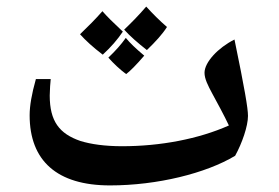

<svg xmlns="http://www.w3.org/2000/svg" viewBox="-20 -698 846 583"><path d="M426 -546C452 -571 473 -594 487 -616C464 -636 444 -656 424 -678C400 -650 377 -627 357 -608C375 -588 398 -568 426 -546ZM292 -532C317 -555 337 -578 353 -602C324 -629 303 -650 291 -664C270 -640 247 -617 223 -594C240 -575 263 -554 292 -532ZM363 -473C375 -482 393 -500 418 -529C393 -550 374 -568 362 -583C348 -563 331 -544 309 -523C325 -505 343 -488 363 -473ZM314 -135C458 -135 606 -172 694 -225C715 -263 733 -315 733 -346C733 -369 723 -428 692 -578C642 -553 601 -509 601 -477C601 -459 611 -439 625 -413C637 -391 661 -347 675 -317C583 -276 467 -254 351 -254C299 -254 256 -260 224 -270C160 -292 131 -330 131 -408C131 -421 133 -452 134 -458H89C76 -412 70 -376 70 -348C70 -210 153 -135 314 -135Z"/></svg>

Font: Noto Naskh Arabic UI
Style: Bold
Weight: 700
Designer: Monotype Design Team, David Williams, Mohamad Dakak and Nizar Qandah
Foundry: Monotype Imaging Inc.
Version: Version 2.016